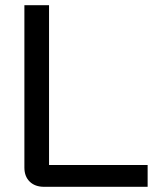

<svg xmlns="http://www.w3.org/2000/svg" viewBox="-20 -720 609 740"><path d="M74 -74V-700H169V-84H549V0H150Q115 0 94.5 -20Q74 -40 74 -74Z"/></svg>

Font: Bai Jamjuree Medium
Style: Regular
Weight: 500
Version: Version 1.000; ttfautohint (v1.6)